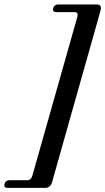

<svg xmlns="http://www.w3.org/2000/svg" viewBox="-91 -736 486 886"><path d="M58.5 74 266 -658.5Q272 -680 253 -680H170Q150 -680 154.5 -698Q159.5 -715.5 177.5 -715.5H355.5Q381 -715.5 372.5 -685.5L150 102Q142.5 131 118 131H-55Q-75 131 -70 112.5Q-65.5 95.5 -46 95.5H35Q52.5 95.5 58.5 74Z"/></svg>

Font: Fraunces 144pt Soft SemiBold
Style: Italic
Weight: 600
Italic angle: -16°
Version: Version 1.000;[b76b70a41]